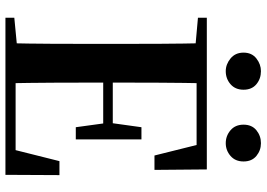

<svg xmlns="http://www.w3.org/2000/svg" viewBox="-157 -823 980 706"><g transform="rotate(90 333.0 -470.0)"><path d="M241.7 -810.1Q216.4 -810.1 195 -827.7Q173.5 -845.3 173.5 -875.5Q173.5 -906 195 -922.8Q216.4 -939.5 241.7 -939.5Q269.5 -939.5 289.7 -922.8Q309.9 -906 309.9 -875.5Q309.9 -845.3 289.7 -827.7Q269.5 -810.1 241.7 -810.1ZM506.5 -810.1Q479.5 -810.1 458.9 -827.7Q438.4 -845.3 438.4 -875.5Q438.4 -906 458.9 -922.8Q479.5 -939.5 506.5 -939.5Q533 -939.5 553.4 -922.8Q573.7 -906 573.7 -875.5Q573.7 -845.3 553.4 -827.7Q533 -810.1 506.5 -810.1ZM45.1 0V-32.6L198.2 -47.3H212.6V0ZM138.6 0Q140.6 -85.2 141 -171.8Q141.4 -258.5 141.4 -346.1V-393.6Q141.4 -481.3 141 -567.7Q140.6 -654.1 138.6 -740.5H286.3Q284.6 -655.6 284.1 -567.7Q283.6 -479.8 283.6 -387.2V-359.2Q283.6 -263 284.1 -174.8Q284.6 -86.6 286.3 0ZM212.6 0V-37.4H595.3L523.6 -3.7L572.5 -198.6H623.9L622.9 0ZM212.6 -359.5V-394.7H458.6V-359.5ZM447.8 -258.7 432.6 -369.7V-390.7L447.8 -500.1H492.7V-258.7ZM45.1 -707.9V-740.5H212.6V-694.2H198.2ZM551.8 -548 504.4 -738.1 574.9 -702.9H212.6V-740.5H603L604.7 -548Z"/></g></svg>

Font: Noto Serif JP
Style: Regular
Weight: 200
Designer: Ryoko NISHIZUKA 西塚涼子 (kana & ideographs); Frank Grießhammer (Latin, Greek & Cyrillic); Wenlong ZHANG 张文龙 (bopomofo); San
Foundry: Adobe
Version: Version 2.001;hotconv 1.1.0;makeotfexe 2.6.0